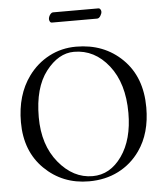

<svg xmlns="http://www.w3.org/2000/svg" viewBox="-57 -887 810 948"><g transform="rotate(-5 347.5 -413.5)"><path d="M455.6 -787.1H231.4Q225.1 -787.1 221.7 -793Q218.3 -798.8 218.3 -805.2Q218.3 -811 221.4 -818.6Q224.6 -826.2 230 -831.5Q235.4 -836.9 240.7 -836.9H465.3Q472.2 -836.9 475.8 -831.3Q479.5 -825.7 479.5 -819.8Q479.5 -810.1 472.2 -798.6Q464.8 -787.1 455.6 -787.1ZM327.1 -633.8Q250 -633.8 188 -553.5Q126 -473.1 126 -327.1Q126 -189 198 -101.6Q270 -14.2 366.2 -14.2Q453.1 -14.2 511 -96.2Q568.8 -178.2 568.8 -310.1Q568.8 -457 499 -545.4Q429.2 -633.8 327.1 -633.8ZM659.2 -329.1Q659.2 -201.2 599.1 -116.2Q557.1 -56.2 492.4 -23.2Q427.7 9.8 346.2 9.8Q215.3 9.8 125.7 -78.1Q36.1 -166 36.1 -310.1Q36.1 -444.8 102.5 -536.1Q144.5 -593.8 205.8 -626Q267.1 -658.2 339.8 -658.2Q478 -658.2 568.6 -569.1Q659.2 -480 659.2 -329.1Z"/></g></svg>

Font: Linux Libertine Display
Style: Regular
Weight: 400
Designer: Philipp H. Poll
Foundry: Philipp H. Poll
Version: Version 5.0.9